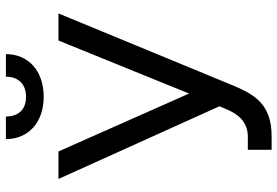

<svg xmlns="http://www.w3.org/2000/svg" viewBox="-168 -782 959 664"><g transform="rotate(-90 312.0 -449.5)"><path d="M126.4 9.9H173.3C284.1 9.9 316.8 -49.7 346.6 -117.9L598 -727.3H504.3L321 -275.6L120.7 -727.3H25.6L277 -170.5L265.6 -143.5C250 -108 224.4 -72.4 171.9 -72.4H126.4ZM379.3 -909.1C379.3 -872.2 359.4 -839.5 309.7 -839.5C259.9 -839.5 241.5 -872.2 241.5 -909.1H163.4C163.4 -832.4 220.2 -778.4 309.7 -778.4C400.6 -778.4 457.4 -832.4 457.4 -909.1Z"/></g></svg>

Font: Karasuma Gothic
Style: Regular
Weight: 400
Designer: Rasmus Andersson, Ryoko Nishizuka
Foundry: Genbu
Version: Version 1.00